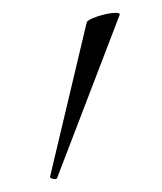

<svg xmlns="http://www.w3.org/2000/svg" viewBox="-20 -751 252 299"><path d="M69 -474Q68 -471 62.5 -472.5Q57 -474 58 -476L115 -716Q116 -719 124 -722.5Q132 -726 142.5 -728.5Q153 -731 160.5 -731Q168 -731 166 -727Z"/></svg>

Font: Cormorant Garamond Light
Style: Regular
Weight: 300
Designer: Christian Thalmann (Catharsis Fonts)
Foundry: Catharsis Fonts
Version: Version 4.001